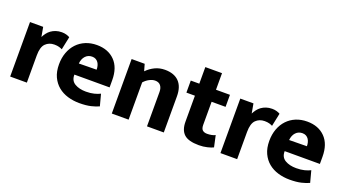

<svg xmlns="http://www.w3.org/2000/svg" viewBox="-52 -1102 2850 1589"><g transform="rotate(20 1373.5 -307.5)"><path d="M58 0V-480H174L189 -396Q198 -414 211 -431.5Q224 -449 242 -462Q260 -475 283.5 -483Q307 -491 336 -491Q358 -491 376.5 -485.5Q395 -480 406 -473L382 -358Q371 -364 354 -369Q337 -374 312 -374Q266 -374 235.5 -344Q205 -314 205 -240V0Z M862 -197H552V-193Q552 -143 591 -120Q630 -97 689 -97Q730 -97 761 -105Q792 -113 813 -124L840 -22Q813 -9 771.5 1Q730 11 670 11Q616 11 567.5 -3.5Q519 -18 482.5 -48Q446 -78 424.5 -124Q403 -170 403 -234Q403 -291 420.5 -338.5Q438 -386 470 -420Q502 -454 546.5 -472.5Q591 -491 645 -491Q744 -491 803 -431Q862 -371 862 -260ZM711 -298Q711 -315 707 -331Q703 -347 694.5 -359.5Q686 -372 672.5 -379.5Q659 -387 640 -387Q605 -387 582 -362.5Q559 -338 555 -296Z M1101 0H953V-480H1068L1085 -420Q1117 -453 1157 -472Q1197 -491 1244 -491Q1325 -491 1368 -447Q1411 -403 1411 -318V0H1263V-303Q1263 -338 1246.5 -358.5Q1230 -379 1198 -379Q1174 -379 1147.5 -365Q1121 -351 1101 -328Z M1819 -374H1696V-171Q1696 -138 1710.5 -125Q1725 -112 1751 -112Q1771 -112 1791 -116Q1811 -120 1822 -127L1844 -26Q1827 -17 1792.5 -8.5Q1758 0 1719 0Q1626 0 1587.5 -36Q1549 -72 1549 -145V-374H1474V-480H1549V-626H1696V-480H1819Z M1910 0V-480H2026L2041 -396Q2050 -414 2063 -431.5Q2076 -449 2094 -462Q2112 -475 2135.5 -483Q2159 -491 2188 -491Q2210 -491 2228.5 -485.5Q2247 -480 2258 -473L2234 -358Q2223 -364 2206 -369Q2189 -374 2164 -374Q2118 -374 2087.5 -344Q2057 -314 2057 -240V0Z M2714 -197H2404V-193Q2404 -143 2443 -120Q2482 -97 2541 -97Q2582 -97 2613 -105Q2644 -113 2665 -124L2692 -22Q2665 -9 2623.5 1Q2582 11 2522 11Q2468 11 2419.5 -3.5Q2371 -18 2334.5 -48Q2298 -78 2276.5 -124Q2255 -170 2255 -234Q2255 -291 2272.5 -338.5Q2290 -386 2322 -420Q2354 -454 2398.5 -472.5Q2443 -491 2497 -491Q2596 -491 2655 -431Q2714 -371 2714 -260ZM2563 -298Q2563 -315 2559 -331Q2555 -347 2546.5 -359.5Q2538 -372 2524.5 -379.5Q2511 -387 2492 -387Q2457 -387 2434 -362.5Q2411 -338 2407 -296Z"/></g></svg>

Font: Mukta Vaani ExtraBold
Style: Regular
Weight: 800
Designer: Noopur Datye, Girish Dalvi, Yashodeep Gholap, Pallavi Karambelkar
Foundry: Ek Type
Version: Version 2.538;PS 1.000;hotconv 16.6.51;makeotf.lib2.5.65220;